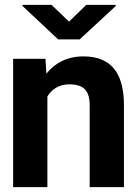

<svg xmlns="http://www.w3.org/2000/svg" viewBox="-20 -770 567 790"><path d="M34 0H175V-373C192 -401 221 -423 265 -423C324 -423 349 -397 349 -337V0H490V-336C490 -460 445 -538 323 -538C254 -538 203 -508 171 -467L167 -528H34ZM72 -746 219 -608H308L456 -745V-750H335L264 -681L192 -750H72Z"/></svg>

Font: Asimov Pro
Style: Bd
Weight: 700
Designer: Google
Version: Version 2.000980; 2014